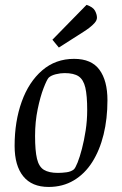

<svg xmlns="http://www.w3.org/2000/svg" viewBox="-20 -753 498 783"><path d="M178.4 9.4Q109.9 9.4 74.8 -34.1Q39.6 -77.6 39.6 -157.9Q39.6 -258 68.6 -338.5Q97.5 -419 152.1 -466Q206.6 -513 282.2 -513Q352.9 -513 385.5 -468.6Q418.2 -424.2 418.2 -344.1Q418.2 -269 402.5 -204.6Q386.7 -140.3 356.3 -92.2Q325.9 -44.1 280.9 -17.4Q236 9.4 178.4 9.4ZM216.1 -47.9Q233.1 -47.9 251.4 -50.4Q269.7 -52.9 281 -62Q287.3 -67.5 296.4 -90.1Q305.4 -112.7 314.2 -146.4Q323 -180.1 329.3 -220.8Q335.6 -261.6 335.6 -304.2Q335.6 -362.9 328 -395.7Q320.3 -428.4 300.7 -441.7Q281.1 -454.9 243.3 -454.9Q226.3 -454.9 207.4 -450.2Q188.5 -445.4 178.7 -436.4Q171.3 -428.7 157.8 -393.9Q144.3 -359.1 133.7 -307.8Q123 -256.4 123 -198.7Q123 -138.5 130.8 -105.7Q138.6 -72.9 159.1 -60.4Q179.7 -47.9 216.1 -47.9ZM220 -559.1 193.7 -591 332.9 -733.2Q359.6 -724.2 367.5 -709.1Q375.4 -694 375.4 -681.1Q375.4 -670.4 366 -659.7Q356.7 -649.1 344.1 -639.6Q331.6 -630.1 321.1 -623.6Z"/></svg>

Font: Faustina Light
Style: Italic
Weight: 300
Italic angle: -8°
Designer: Alfonso Garcia
Foundry: http://www.omnibus-type.com
Version: Version 1.200